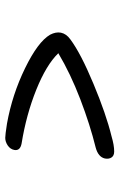

<svg xmlns="http://www.w3.org/2000/svg" viewBox="120 -614 460 740"><g transform="rotate(90 350.0 -244.0)"><path d="M511.2 -34.2Q499.5 -34.2 456.1 -41Q344.7 -61 242.9 -110.6Q141.1 -160.2 113.8 -207Q102.1 -229.5 106 -249Q110.4 -270 131.8 -285.2Q185.5 -325.2 302.5 -374Q419.4 -422.9 504.9 -443.8Q539.6 -454.1 564 -454.1Q580.1 -454.1 586.9 -443.8Q593.8 -433.6 590.8 -418Q585 -392.6 548.8 -382.8Q461.4 -361.3 362.5 -323.5Q263.7 -285.6 185.1 -238.8Q230 -192.4 325.9 -153.8Q421.9 -115.2 533.2 -97.2Q561.5 -91.8 558.1 -69.8Q555.2 -53.7 540.8 -43.9Q526.4 -34.2 511.2 -34.2Z"/></g></svg>

Font: Shantell Sans Irregular Bouncy
Style: Italic
Weight: 300
Italic angle: -11.31°
Designer: Stephen Nixon, Anya Danilova, Shantell Martin
Foundry: Arrow Type
Version: Version 1.006;[9816181b4]